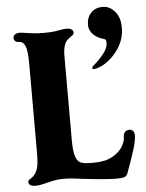

<svg xmlns="http://www.w3.org/2000/svg" viewBox="-54 -805 651 859"><g transform="rotate(-5 271.5 -375.5)"><path d="M40 -10Q40 -15 43.5 -18Q47 -21 55.5 -26.5Q64 -32 70 -40Q81 -53 85.5 -75Q90 -97 90 -130V-538Q90 -596 80 -618Q71 -638 50 -638H48Q40 -638 35 -644Q30 -650 30 -658Q30 -666 37.5 -672Q45 -678 60 -678Q69 -678 93 -674Q99 -673 119.5 -670.5Q140 -668 169 -668Q209 -668 237 -674Q257 -678 270 -678Q284 -678 292 -672.5Q300 -667 300 -658Q300 -653 296.5 -649Q293 -645 285 -640Q277 -635 270 -628Q250 -608 250 -558V-180Q250 -129 258 -105.5Q266 -82 281.5 -76Q297 -70 330 -70H340Q391 -70 423 -88Q455 -106 469 -129.5Q483 -153 483 -171Q483 -187 490.5 -195Q498 -203 509 -203Q533 -203 533 -175Q533 -153 520.5 -112.5Q508 -72 485 -10Q480 3 469.5 6.5Q459 10 435 10Q392 10 305 0L277 -3Q232 -10 199 -10Q176 -10 159.5 -7Q143 -4 123 1Q92 10 70 10Q40 10 40 -10ZM439 -761Q458 -761 472 -752.5Q486 -744 498 -729Q517 -702 517 -662Q517 -610 488.5 -567.5Q460 -525 418 -501Q409 -496 395.5 -491.5Q382 -487 375 -487Q373 -487 371 -489Q369 -491 369 -493Q369 -496 374 -501Q408 -531 425.5 -554.5Q443 -578 443 -600Q443 -611 439.5 -614Q436 -617 425 -620Q399 -628 383 -646Q367 -664 367 -686Q367 -720 387 -740.5Q407 -761 439 -761Z"/></g></svg>

Font: Raigarh
Style: Bold
Weight: 700
Designer: jaikishan Patel
Foundry: MagicType
Version: Version 1.000